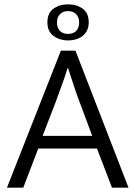

<svg xmlns="http://www.w3.org/2000/svg" viewBox="-20 -863 623 883"><path d="M198 -760Q198 -803 226 -823Q254 -843 293 -843Q333 -843 360.5 -823Q388 -803 388 -760Q388 -738 380 -722.5Q372 -707 359 -697Q346 -687 329 -682Q312 -677 293 -677Q255 -677 226.5 -697.5Q198 -718 198 -760ZM242 -760Q242 -735 255.5 -721Q269 -707 293 -707Q317 -707 330.5 -721Q344 -735 344 -760Q344 -784 330 -798Q316 -812 293 -812Q270 -812 256 -798Q242 -784 242 -760ZM176 -238H404L354 -373Q340 -408 325 -452L293 -550H291Q283 -524 275 -501L259 -457L244 -416Q237 -395 228 -373ZM260 -630H327L571 0H495L426 -180H156L87 0H12Z"/></svg>

Font: Mukta Light
Style: Regular
Weight: 300
Designer: Girish Dalvi and Yashodeep Gholap
Foundry: Ek Type
Version: Version 2.538;PS 1.002;hotconv 16.6.51;makeotf.lib2.5.65220;